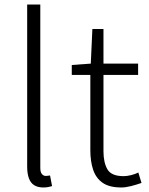

<svg xmlns="http://www.w3.org/2000/svg" viewBox="-20 -815 658 848"><path d="M171 13Q147 13 131 3Q115 -7 107.5 -28Q100 -49 100 -79V-795H158V-73Q158 -55 165 -46.5Q172 -38 182 -38Q185 -38 189 -38.5Q193 -39 201 -40L210 7Q202 9 193.5 11Q185 13 171 13Z M516 13Q463 13 433.5 -7.5Q404 -28 391.5 -65Q379 -102 379 -151V-484H297V-528L381 -534L388 -687H437V-534H590V-484H437V-147Q437 -97 454.5 -67Q472 -37 526 -37Q541 -37 559 -41.5Q577 -46 591 -53L605 -7Q582 1 558.5 7Q535 13 516 13Z"/></svg>

Font: Noto Sans HK Thin Light
Style: Regular
Weight: 300
Version: Version 2.004-H2;hotconv 1.0.118;makeotfexe 2.5.65603